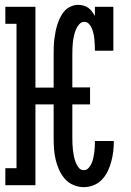

<svg xmlns="http://www.w3.org/2000/svg" viewBox="-20 -763 540 791"><path d="M325 8Q303 8 282 -1Q261 -10 246.5 -27Q232 -44 223 -64.5Q214 -85 209 -106.5Q204 -128 202.5 -150.5Q201 -173 201 -195V-333H126V0H2V-70H48V-665H2V-735H126V-402H201V-540Q201 -556 201.5 -571.5Q202 -587 204 -602.5Q206 -618 209 -633.5Q212 -649 217 -664Q222 -679 229 -693Q236 -707 246.5 -718.5Q257 -730 272 -736.5Q287 -743 302 -743Q313 -743 324 -740Q335 -737 344 -730.5Q353 -724 359.5 -715Q366 -706 371 -697V-735H447V-554H371Q371 -565 370.5 -576.5Q370 -588 369 -599.5Q368 -611 365.5 -622.5Q363 -634 359 -644.5Q355 -655 347 -664Q339 -673 327 -673Q315 -673 306 -662.5Q297 -652 292.5 -640.5Q288 -629 285 -616.5Q282 -604 280.5 -591Q279 -578 278.5 -565.5Q278 -553 278 -540V-403H351V-333H278V-195Q278 -182 278.5 -169.5Q279 -157 280.5 -144.5Q282 -132 284.5 -119.5Q287 -107 291.5 -95Q296 -83 304 -72.5Q312 -62 325 -62Q337 -62 345 -71Q353 -80 357.5 -90.5Q362 -101 364.5 -112.5Q367 -124 368.5 -135.5Q370 -147 370.5 -158.5Q371 -170 371 -181Q371 -181 371 -181.5Q371 -182 371 -182H449Q449 -182 449 -181.5Q449 -181 449 -181Q449 -160 446.5 -139Q444 -118 438.5 -97.5Q433 -77 424 -58Q415 -39 400.5 -23.5Q386 -8 366 0Q346 8 325 8Z"/></svg>

Font: Iosevka Slab
Style: Regular
Weight: 400
Monospace: yes
Designer: Belleve Invis
Foundry: Belleve Invis
Version: Version 11.2.4; ttfautohint (v1.8.3)